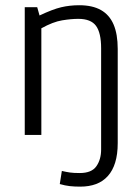

<svg xmlns="http://www.w3.org/2000/svg" viewBox="-20 -508 529 723"><path d="M282.2 194.8Q261.2 194.8 243.2 192.9Q225.1 190.9 205.1 185.1L212.9 135.7Q229.5 139.6 243.4 141.6Q257.3 143.6 280.3 143.6Q325.2 143.6 343 117.9Q360.8 92.3 360.8 55.2V-326.2Q360.8 -384.3 341.6 -410.6Q322.3 -437 274.9 -437Q248 -437 213.9 -431.4Q179.7 -425.8 135.7 -401.4V0H73.2V-481H120.1L128.9 -449.7Q178.2 -473.1 210.4 -480.7Q242.7 -488.3 278.3 -488.3Q328.1 -488.3 360.1 -470.2Q392.1 -452.1 407.7 -415.8Q423.3 -379.4 423.3 -323.7V30.8Q423.3 72.8 413.8 103.8Q404.3 134.8 386 155Q367.7 175.3 341.6 185.1Q315.4 194.8 282.2 194.8Z"/></svg>

Font: Anaheim
Style: Regular
Weight: 400
Designer: Vernon Adams
Foundry: Vernon Adams
Version: Version 2.001